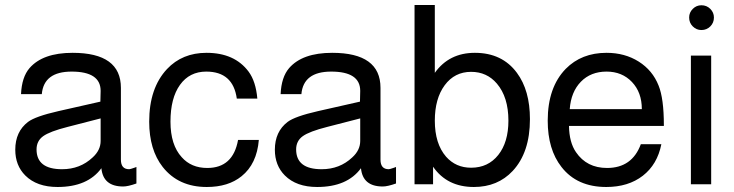

<svg xmlns="http://www.w3.org/2000/svg" viewBox="-20 -736 2933 767"><path d="M525 -69V-3Q491 9 472 9Q392 9 385 -64Q330 11 210 11Q127 11 81 -35Q41 -75 41 -138Q41 -210 92 -249Q121 -271 213 -292L381 -330L382 -373Q382 -450 266 -450Q155 -450 147 -360H64Q67 -428 98 -464Q151 -525 270 -525Q463 -525 463 -385V-98Q463 -60 496 -60Q500 -60 517 -66Q523 -68 525 -69ZM382 -263 250 -229Q179 -211 152.5 -192Q126 -173 126 -139Q126 -60 228 -60Q300 -60 350 -107Q382 -136 382 -173Z M1008 -342H926Q911 -450 804 -450Q737 -450 699 -397Q661 -344 661 -250Q661 -157 706 -108Q744 -65 808 -65Q911 -65 931 -177H1014Q1006 -81 945 -32Q892 11 806 11Q693 11 630 -69Q576 -138 576 -250Q576 -384 647 -460Q708 -525 805 -525Q917 -525 973 -450Q1002 -411 1008 -342Z M1562 -69V-3Q1528 9 1509 9Q1429 9 1422 -64Q1367 11 1247 11Q1164 11 1118 -35Q1078 -75 1078 -138Q1078 -210 1129 -249Q1158 -271 1250 -292L1418 -330L1419 -373Q1419 -450 1303 -450Q1192 -450 1184 -360H1101Q1104 -428 1135 -464Q1188 -525 1307 -525Q1500 -525 1500 -385V-98Q1500 -60 1533 -60Q1537 -60 1554 -66Q1560 -68 1562 -69ZM1419 -263 1287 -229Q1216 -211 1189.5 -192Q1163 -173 1163 -139Q1163 -60 1265 -60Q1337 -60 1387 -107Q1419 -136 1419 -173Z M1636 -716H1717V-445Q1774 -525 1877 -525Q1986 -525 2045 -445Q2097 -375 2097 -260Q2097 -127 2028 -53Q1968 11 1873 11Q1766 11 1710 -70V0H1636ZM1862 -449Q1796 -449 1756.5 -395.5Q1717 -342 1717 -254Q1717 -162 1762 -110Q1801 -66 1862 -66Q1930 -66 1970.5 -117Q2011 -168 2011 -254Q2011 -348 1965 -402Q1925 -449 1862 -449Z M2632 -233H2253Q2254 -167 2281 -128Q2324 -65 2405 -65Q2505 -65 2540 -160H2622Q2606 -79 2548 -34Q2490 11 2402 11Q2285 11 2223 -69Q2168 -139 2168 -254Q2168 -387 2240 -461Q2303 -525 2403 -525Q2476 -525 2531.5 -490Q2587 -455 2611 -394Q2632 -342 2632 -236ZM2544 -300Q2544 -367 2504.5 -408.5Q2465 -450 2403 -450Q2340 -450 2300.5 -409.5Q2261 -369 2256 -300Z M2821 -514V0H2740V-514ZM2782 -715Q2803 -715 2817.5 -700.5Q2832 -686 2832 -666Q2832 -645 2817.5 -630.5Q2803 -616 2782 -616Q2762 -616 2747.5 -630.5Q2733 -645 2733 -666Q2733 -686 2747.5 -700.5Q2762 -715 2782 -715Z"/></svg>

Font: Almarai
Style: Regular
Weight: 400
Designer: Boutros International 2019
Foundry: Created by Boutros International 2019
Version: Version 1.10